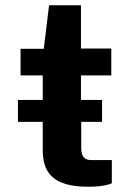

<svg xmlns="http://www.w3.org/2000/svg" viewBox="-20 -702 488 728"><path d="M328 -95C304 -95 288 -103 288 -142V-240H367V-323H287V-416H402V-518H287V-682H166L146 -517H58V-416H142V-323H48V-240H142V-134C142 -51 177 6 314 6C364 6 391 -1 404 -7V-95Z"/></svg>

Font: United Sans
Style: Bold
Weight: 700
Designer: Pablo Impallari, Rodrigo Fuenzalida (Modified by Dan O. Williams)
Version: Version 1.000;PS 001.000;hotconv 1.0.88;makeotf.lib2.5.64775